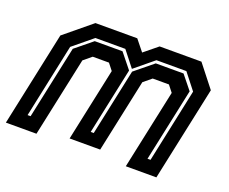

<svg xmlns="http://www.w3.org/2000/svg" viewBox="-96 -688 996 835"><g transform="rotate(20 402.5 -270.0)"><path d="M-2.5 0 90.5 -437 215.5 -540H409L450 -489L512.5 -540H706L787 -437L694 0H552.5L631 -368L607 -398.5H532L495 -368L423 -30H281.5L353.5 -368L329.5 -398.5H254.5L217.5 -368L139 0ZM75 -63H89L161 -401L239.5 -465H368L423.5 -396L358 -88H372L437.5 -396L522 -465H650.5L702 -401L630 -63H644L716.5 -405L658.5 -479H520L432.5 -407L376 -479H237.5L147.5 -405Z"/></g></svg>

Font: Tourney
Style: Bold Italic
Weight: 700
Italic angle: -12°
Version: Version 1.015